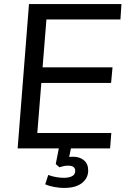

<svg xmlns="http://www.w3.org/2000/svg" viewBox="-20 -732 630 947"><path d="M67 0 123 -712H579L574 -636H209L164 -76H529L523 0ZM170 -323 176 -400H535L528 -323ZM295 195Q275 195 249 190.5Q223 186 203 177L218 131Q240 139 259.5 142Q279 145 295 145Q320 145 335.5 137Q351 129 351 111Q351 85 316 85Q304 85 293 87.5Q282 90 273 93L255 77L274 -20H334L319 53L293 51Q306 45 317 43Q328 41 340 41Q373 41 394 58.5Q415 76 415 109Q415 146 384.5 170.5Q354 195 295 195Z"/></svg>

Font: Muli Medium
Style: Italic
Weight: 500
Italic angle: -4.541°
Designer: Vernon Adams
Foundry: Vernon Adams
Version: Version 2.100; ttfautohint (v1.8.1.43-b0c9)